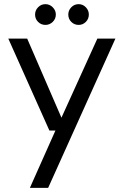

<svg xmlns="http://www.w3.org/2000/svg" viewBox="-20 -685 596 925"><path d="M124 220 247 -56H218L20 -499H111L276 -118L449 -499H536L212 220ZM199 -565Q178 -565 163.5 -579.5Q149 -594 149 -615Q149 -635 163.5 -650Q178 -665 199 -665Q219 -665 234 -650Q249 -635 249 -615Q249 -594 234 -579.5Q219 -565 199 -565ZM359 -565Q338 -565 323.5 -579.5Q309 -594 309 -615Q309 -635 323.5 -650Q338 -665 359 -665Q379 -665 393.5 -650Q408 -635 408 -615Q408 -594 393.5 -579.5Q379 -565 359 -565Z"/></svg>

Font: DM Sans 20pt
Style: Regular
Weight: 400
Version: Version 4.004;gftools[0.9.30]